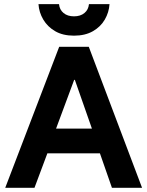

<svg xmlns="http://www.w3.org/2000/svg" viewBox="-20 -899 705 919"><path d="M5 0 263.3 -675H405L660 0H515.8L458.3 -165H206.7L145 0ZM248.3 -283.3H420L338.3 -516.7H335ZM334.2 -728.3Q280.8 -728.3 244.2 -749.6Q207.5 -770.8 187.1 -805.4Q166.7 -840 164.2 -879.2H262.5Q265 -852.5 284.2 -836.7Q303.3 -820.8 334.2 -820.8Q365 -820.8 384.2 -836.7Q403.3 -852.5 405.8 -879.2H504.2Q501.7 -840 481.7 -805.4Q461.7 -770.8 424.6 -749.6Q387.5 -728.3 334.2 -728.3Z"/></svg>

Font: Funnel Sans
Style: Bold
Weight: 700
Designer: NORD ID, Kristian Moeller
Foundry: Dicotype
Version: Version 1.000